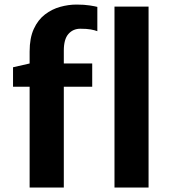

<svg xmlns="http://www.w3.org/2000/svg" viewBox="-20 -842 764 862"><path d="M113 0V-452.5H38.5V-540L113 -557V-610.5Q113 -671.5 131.8 -712.2Q150.5 -753 181.8 -777Q213 -801 250.2 -811.2Q287.5 -821.5 323.5 -821.5Q358.5 -821.5 383.5 -817.5Q408.5 -813.5 417 -811V-702Q405.5 -706.5 387.5 -709.8Q369.5 -713 340.5 -713Q308 -713 287.2 -689.5Q266.5 -666 266.5 -615V-557H394V-452.5H266.5V0ZM494 0V-812.5H647V0Z"/></svg>

Font: Koeln Type Sans
Style: Bold
Weight: 700
Designer: Eben Sorkin
Foundry: Eben Sorkin
Version: Version 2.001